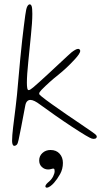

<svg xmlns="http://www.w3.org/2000/svg" viewBox="-20 -654 489 882"><path d="M46 16Q42.5 16 40.2 13.2Q38 10.5 36.8 5.2Q35.5 0 35.5 -7.5Q35.5 -29.5 40.2 -69.2Q45 -109 51.8 -162.5Q58.5 -216 63.5 -279Q68.5 -338 73.2 -385.5Q78 -433 82 -470.5Q86 -508 89.8 -536Q93.5 -564 96 -583.5Q100 -614.5 105.2 -624.2Q110.5 -634 116.5 -634Q122.5 -634 125.5 -625.2Q128.5 -616.5 128.5 -590Q128.5 -571.5 126.8 -546Q125 -520.5 122 -491Q119 -461.5 116 -430.8Q113 -400 110 -370.8Q107 -341.5 105.2 -316.5Q103.5 -291.5 103.5 -274Q103.5 -258.5 105.2 -249.2Q107 -240 111.5 -240Q115 -240 120 -243.2Q125 -246.5 132.5 -252.5Q142 -260.5 161.8 -278.2Q181.5 -296 205.5 -318.2Q229.5 -340.5 252 -361.5Q274.5 -382.5 290.2 -397Q306 -411.5 308.5 -413.5Q317.5 -420.5 325.5 -425Q333.5 -429.5 339 -429.5Q344 -429.5 346.2 -426.2Q348.5 -423 348.5 -420.5Q348.5 -414 342 -404.2Q335.5 -394.5 324.5 -382.5Q286.5 -341 246.8 -309.5Q207 -278 170.5 -241Q160 -230 160 -224Q160 -221 162.8 -218.2Q165.5 -215.5 172 -210Q188.5 -196.5 218.8 -175Q249 -153.5 284.2 -129.2Q319.5 -105 351.5 -83.5Q383.5 -62 402.5 -48.5Q412.5 -41.5 418.5 -36.5Q424.5 -31.5 424.5 -26Q424.5 -23.5 422.8 -21Q421 -18.5 417.8 -17.2Q414.5 -16 410 -16Q402.5 -16 392.2 -21.5Q382 -27 372.5 -32.5Q347.5 -47.5 309.8 -72.2Q272 -97 232.8 -124.5Q193.5 -152 163.5 -174Q150.5 -184 139.2 -189.5Q128 -195 119.5 -195Q111 -195 104.8 -188.8Q98.5 -182.5 96 -168.5Q84.5 -106 77 -68.8Q69.5 -31.5 65.5 -12Q62 6 56.8 11Q51.5 16 46 16ZM188.5 202Q188.5 197 193.8 191Q199 185 206 179.5Q217.5 169.5 224.2 156Q231 142.5 231 132Q231 127.5 230 124Q229 120.5 225 120.5Q221 120.5 214.8 122.5Q208.5 124.5 201 124.5Q184.5 124.5 172.2 113Q160 101.5 160 83Q160 62.5 175 48.8Q190 35 212 35Q238.5 35 253.8 52Q269 69 269 94.5Q269 122.5 256 145.8Q243 169 228 186Q220 195 211 201.5Q202 208 194.5 208Q192.5 208 190.5 206.5Q188.5 205 188.5 202Z"/></svg>

Font: Gluten Thin
Style: Regular
Weight: 100
Designer: Tyler Finck
Foundry: Etcetera Type Company
Version: Version 1.300